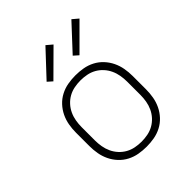

<svg xmlns="http://www.w3.org/2000/svg" viewBox="-210 -883 1020 1020"><g transform="rotate(-45 300.0 -373.0)"><path d="M300 8Q271 8 242.5 3Q214 -2 188 -15.5Q162 -29 142 -50.5Q122 -72 109.5 -98Q97 -124 92 -152.5Q87 -181 87 -210V-310Q87 -339 92 -367.5Q97 -396 109.5 -422Q122 -448 142 -469.5Q162 -491 188 -504.5Q214 -518 242.5 -523Q271 -528 300 -528Q329 -528 357.5 -523Q386 -518 412 -504.5Q438 -491 458 -469.5Q478 -448 490.5 -422Q503 -396 508 -367.5Q513 -339 513 -310V-210Q513 -181 508 -152.5Q503 -124 490.5 -98Q478 -72 458 -50.5Q438 -29 412 -15.5Q386 -2 357.5 3Q329 8 300 8ZM300 -30Q323 -30 346.5 -34.5Q370 -39 390.5 -50.5Q411 -62 427 -79.5Q443 -97 453 -118.5Q463 -140 467 -163.5Q471 -187 471 -210V-310Q471 -333 467 -356.5Q463 -380 453 -401.5Q443 -423 427 -440.5Q411 -458 390.5 -469.5Q370 -481 346.5 -485.5Q323 -490 300 -490Q277 -490 253.5 -485.5Q230 -481 209.5 -469.5Q189 -458 173 -440.5Q157 -423 147 -401.5Q137 -380 133 -356.5Q129 -333 129 -310V-210Q129 -187 133 -163.5Q137 -140 147 -118.5Q157 -97 173 -79.5Q189 -62 209.5 -50.5Q230 -39 253.5 -34.5Q277 -30 300 -30ZM391 -588 364 -612 496 -754 529 -726ZM195 -588 168 -612 301 -754 334 -726Z"/></g></svg>

Font: Iosevka Extralight Extended
Style: Regular
Weight: 200
Width: 7
Monospace: yes
Designer: Belleve Invis
Foundry: Belleve Invis
Version: Version 32.5.0; ttfautohint (v1.8.4)